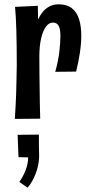

<svg xmlns="http://www.w3.org/2000/svg" viewBox="-20 -552 405 893"><path d="M237 -218Q251 -268 256 -311Q261 -354 261 -386Q261 -416 253 -431.5Q245 -447 226 -447Q208 -447 194 -428.5Q180 -410 171.5 -374.5Q163 -339 163 -287L119 -245Q120 -294 125 -338Q130 -382 140.5 -417.5Q151 -453 166.5 -479Q182 -505 203.5 -518.5Q225 -532 252 -532Q291 -532 314.5 -513.5Q338 -495 348 -462Q358 -429 358 -387Q358 -349 351.5 -306Q345 -263 334 -219ZM49 1Q51 -31 52.5 -57.5Q54 -84 55 -112Q56 -140 56.5 -172.5Q57 -205 58 -247Q58 -294 57.5 -335Q57 -376 56 -410.5Q55 -445 53.5 -472Q52 -499 50 -520L156 -525Q157 -498 157 -464Q157 -430 158.5 -387Q160 -344 163 -287Q163 -243 163.5 -204Q164 -165 164.5 -130Q165 -95 165.5 -63Q166 -31 167 0ZM108 321 70 294Q88 269 99.5 238.5Q111 208 111 180L66 179L62 75L161 74Q161 99 161 124Q161 149 162 174Q162 199 155 226.5Q148 254 136 278.5Q124 303 108 321Z"/></svg>

Font: Truculenta
Style: Bold
Weight: 700
Designer: Ivan Castro, Eva Sanz & Omnibus-Type Team
Foundry: Omnibus-Type
Version: Version 1.002